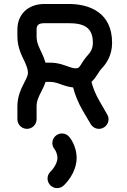

<svg xmlns="http://www.w3.org/2000/svg" viewBox="-20 -655 648 976"><path d="M524.9 -73.2 484.9 -142.6C464.8 -177.2 451.7 -211.9 444.8 -238.8C456.1 -249 465.8 -261.7 474.1 -274.9C481.4 -287.6 491.2 -301.3 500 -310.1C517.1 -328.6 549.8 -370.6 549.8 -437C550.3 -589.8 436.5 -634.8 329.6 -634.8H206.5C120.1 -634.8 68.4 -580.1 68.4 -504.9V-470.2C68.4 -411.1 91.8 -370.6 106 -340.3C115.7 -317.9 122.1 -301.3 122.1 -285.2C122.1 -272 115.2 -258.3 103 -234.4C88.4 -206.1 68.4 -166 68.4 -114.3V-48.8C68.4 -22 90.3 0 117.2 0C144 0 166 -22 166 -48.8V-114.3C166 -141.6 176.3 -163.1 189.9 -189.5C199.2 -207.5 206.5 -222.7 211.9 -238.8H236.8C257.8 -238.8 277.8 -230 305.7 -220.7C321.8 -215.3 336.9 -211.9 351.6 -210.4C360.4 -176.3 376.5 -134.3 399.9 -93.8L440.9 -24.4C449.2 -10.3 464.8 0 482.9 0C509.8 0 531.7 -22 531.7 -48.8C531.7 -57.6 529.3 -65.9 524.9 -73.2ZM256.8 102.5C264.6 112.3 272 130.9 272 148.4C272 169.4 256.3 198.2 236.8 217.3C227.1 226.6 221.7 238.8 221.7 252.4C221.7 279.3 243.7 301.3 270.5 301.3C283.7 301.3 295.4 295.9 304.2 287.6C339.4 253.9 369.6 201.2 369.6 148.4C369.6 106 352.5 66.4 333 42C323.7 30.3 310.5 23.4 294.9 23.4C268.1 23.4 246.1 45.4 246.1 72.3C246.1 84 250.5 94.7 256.8 102.5ZM166 -470.2V-504.9C166 -528.3 176.8 -537.1 206.5 -537.1H329.6C406.2 -537.1 452.6 -515.6 452.1 -437C452.1 -408.2 439.9 -389.2 428.7 -377.4C414.1 -361.8 400.4 -341.8 391.1 -325.7C383.3 -313.5 378.4 -310.1 376.5 -309.6C366.2 -306.2 355.5 -307.1 335.9 -313.5C312 -321.8 277.8 -336.4 236.8 -336.4H211.4C206.5 -353 200.7 -367.2 194.8 -380.4C178.7 -414.6 166 -436.5 166 -470.2Z"/></svg>

Font: Velvelyne Book
Style: Bold
Weight: 700
Designer: Manon Van der Borght et Mariel Nils
Foundry: Velvetyne
Version: Version 1.070;Glyphs 3.3.1 (3343)